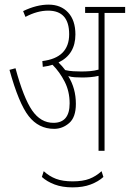

<svg xmlns="http://www.w3.org/2000/svg" viewBox="-20 -652 561 830"><path d="M432 0V-596H521V-622H348V-596H406V-351Q388 -346 369.5 -344.5Q351 -343 331 -343Q316 -343 297.5 -344Q279 -345 262 -349Q250 -365 233 -382Q306 -417 306 -503Q306 -564 274.5 -598Q243 -632 190 -632Q138 -632 80 -604L90 -579Q141 -606 188 -606Q279 -606 279 -504Q279 -402 163 -388L165 -363Q188 -366 207 -372Q238 -341 259.5 -299Q281 -257 281 -205Q281 -121 211 -121Q156 -121 119 -174.5Q82 -228 47 -357L21 -350Q61 -205 104 -150Q147 -95 214 -95Q250 -95 279 -120Q308 -145 308 -203Q308 -270 275 -323Q288 -319 304 -318Q320 -317 336 -317Q352 -317 370.5 -318.5Q389 -320 406 -324V0ZM427 113 419 88Q395 110 366.5 121Q338 132 294 132Q251 132 222 121Q193 110 169 88L161 113Q183 133 216 145.5Q249 158 294 158Q339 158 372 145.5Q405 133 427 113Z"/></svg>

Font: Noto Sans Devanagari Extra Condensed Thin
Style: Regular
Weight: 250
Width: 2
Designer: Monotype Design Team
Foundry: Monotype Imaging Inc.
Version: 1.000